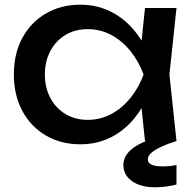

<svg xmlns="http://www.w3.org/2000/svg" viewBox="-20 -600 827 817"><path d="M597 0 575 -210 601 -283 575 -355 597 -566H731L701 -283L731 0ZM637 -283Q618 -194 574 -127Q530 -60 465.5 -23Q401 14 322 14Q239 14 175 -23.5Q111 -61 75 -128Q39 -195 39 -283Q39 -372 75 -438.5Q111 -505 175 -542.5Q239 -580 322 -580Q401 -580 465.5 -543Q530 -506 574.5 -439.5Q619 -373 637 -283ZM171 -283Q171 -226 194.5 -182.5Q218 -139 259 -114.5Q300 -90 353 -90Q407 -90 453 -114.5Q499 -139 534.5 -182.5Q570 -226 591 -283Q570 -340 534.5 -383.5Q499 -427 453 -451.5Q407 -476 353 -476Q300 -476 259 -451.5Q218 -427 194.5 -383.5Q171 -340 171 -283ZM652 -17 709 -13V0H731Q696 11 668.5 23.5Q641 36 625 49.5Q609 63 609 78Q609 108 670 108Q686 108 702 106.5Q718 105 731 102V185Q718 189 692.5 193Q667 197 640 197Q579 197 542 171Q505 145 505 102Q505 64 540.5 34.5Q576 5 652 -17Z"/></svg>

Font: Unbounded
Style: Regular
Weight: 400
Designer: Luke Prowse, Jean-Baptiste Morizot, Fátima Lázaro, Florian Runge
Foundry: NaN
Version: Version 1.701;gftools[0.9.28.dev5+ged2979d]